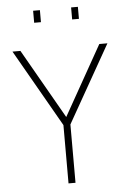

<svg xmlns="http://www.w3.org/2000/svg" viewBox="-60 -943 660 987"><g transform="rotate(-5 270.0 -450.0)"><path d="M289 -301 515 -700H473L271 -341L66 -700H25L253 -301V0H289ZM149 -838H184V-900H149ZM345 -838H380V-900H345Z"/></g></svg>

Font: TitilliumText22L
Style: 1 wt
Weight: 100
Designer: Campivisivi
Foundry: Campivisivi
Version: 1.000